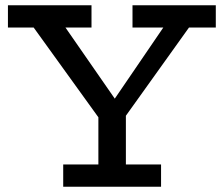

<svg xmlns="http://www.w3.org/2000/svg" viewBox="-20 -706 846 726"><path d="M374 -232 87 -630H208L414 -333L616 -629H714L430 -232ZM219 0V-84H589V0ZM352 -36V-303H456V-36ZM10 -602V-686H326V-602ZM481 -602V-686H796V-602Z"/></svg>

Font: BioRhyme ExtraBold
Style: Regular
Weight: 400
Version: Version 1.600;gftools[0.9.33]